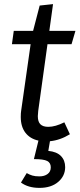

<svg xmlns="http://www.w3.org/2000/svg" viewBox="-20 -676 391 934"><path d="M166 -137Q164 -119 164 -111Q164 -84 176.5 -71.5Q189 -59 215 -59Q249 -59 293 -81L320 -23Q273 6 223 11L215 58Q256 62 276.5 83Q297 104 297 137Q297 180 263 209Q229 238 172 238Q117 238 82 212L110 166Q124 174 137.5 178Q151 182 172 182Q196 182 211.5 170.5Q227 159 227 138Q227 116 209.5 107Q192 98 145 98L167 8Q126 -1 103.5 -30.5Q81 -60 81 -107Q81 -127 83 -138L129 -461H38L47 -526H141L173 -649L238 -656L220 -526H347L328 -461H211Z"/></svg>

Font: FiraGO Book
Style: Italic
Weight: 350
Italic angle: -8°
Designer: bBox Type GmbH
Foundry: bBox Type GmbH
Version: Version 1.001